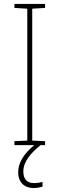

<svg xmlns="http://www.w3.org/2000/svg" viewBox="-20 -734 300 971"><path d="M98 133C98 83 136 40 185 0H208V-20L143 -23V-690L208 -694V-714H53V-694L118 -690V-23L53 -20V0H153C99 45 72 90 72 137C72 190 105 217 150 217C168 217 185 213 195 210V186C185 189 168 192 152 192C116 192 98 171 98 133Z"/></svg>

Font: Noto Sans Malayalam SemiCondensed Thin
Style: Regular
Weight: 100
Width: 4
Designer: Jelle Bosma - Monotype Design Team
Foundry: Monotype Imaging Inc.
Version: Version 2.104